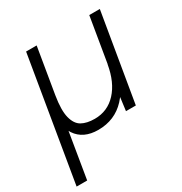

<svg xmlns="http://www.w3.org/2000/svg" viewBox="-179 -623 897 945"><g transform="rotate(-30 269.5 -150.0)"><path d="M102 -500H162L91 -74L90 -72L45 200H-15ZM74 -216 119 -242Q106 -163 117 -119.5Q128 -76 156.5 -60Q185 -44 230 -44Q303 -44 352.5 -97.5Q402 -151 418 -245L455 -241Q435 -120 373.5 -54Q312 12 218 12Q133 12 94 -46.5Q55 -105 74 -216ZM393 -92 461 -500H521L437 0H381Z"/></g></svg>

Font: Oak Sans Light Italic
Style: Regular
Weight: 400
Italic angle: -9.5°
Foundry: Erik Kennedy, Walven
Version: Version 1.000;Glyphs 3.1.2 (3151)